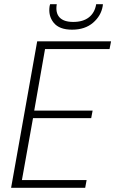

<svg xmlns="http://www.w3.org/2000/svg" viewBox="-20 -900 552 920"><path d="M512.2 -702.1 504.9 -665H195.8L144 -370.1H423.8L417 -334H138.2L85 -37.1H395L388.2 0H33.2L158.2 -702.1ZM472.2 -871.1Q464.4 -824.2 425.8 -791Q387.2 -757.8 325.2 -757.8Q264.2 -757.8 237.3 -791Q210.4 -824.2 217.8 -871.1L220.2 -879.9H252Q245.1 -838.9 265.1 -816.9Q285.2 -794.9 331.1 -794.9Q377.9 -794.9 406 -816.9Q434.1 -838.9 440.9 -879.9H473.1Z"/></svg>

Font: SVN-Poppins ExtraLight
Style: Italic
Weight: 200
Italic angle: -10°
Designer: Ninad Kale (Devanagari), Jonny Pinhorn (Latin)
Foundry: Indian Type Foundry
Version: Version 3.002 2017